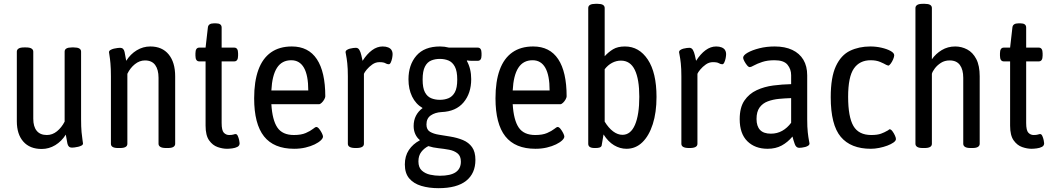

<svg xmlns="http://www.w3.org/2000/svg" viewBox="-20 -772 5509 1004"><path d="M198 7Q136 7 102 -31.5Q68 -70 68 -138V-502Q68 -512 77 -518Q86 -524 106 -524H116Q136 -524 145 -518Q154 -512 154 -502V-151Q154 -110 172 -88Q190 -66 225 -66Q254 -66 278 -85.5Q302 -105 318 -136V-502Q318 -524 356 -524H366Q404 -524 404 -502V-149Q404 -108 406.5 -81Q409 -54 411.5 -39.5Q414 -25 414 -22Q414 -15 406.5 -11Q399 -7 389 -4.5Q379 -2 369.5 -1Q360 0 356 0Q337 0 332.5 -21.5Q328 -43 324 -68Q302 -33 269 -13Q236 7 198 7Z M597 2Q560 2 560 -20V-373Q560 -414 557.5 -441Q555 -468 552.5 -482Q550 -496 550 -499Q550 -506 557.5 -510.5Q565 -515 575 -517.5Q585 -520 594.5 -521Q604 -522 608 -522Q627 -522 631.5 -500Q636 -478 640 -454Q662 -489 695 -509Q728 -529 766 -529Q828 -529 862 -487.5Q896 -446 896 -373V-20Q896 -10 887 -4Q878 2 858 2H848Q828 2 818.5 -4Q809 -10 809 -20V-365Q809 -408 791.5 -432Q774 -456 738 -456Q710 -456 685.5 -436.5Q661 -417 646 -386V-20Q646 2 608 2Z M1167 6Q1144 6 1118 -3Q1092 -12 1073.5 -38Q1055 -64 1055 -115V-451H1022Q1002 -451 1002 -481V-493Q1002 -523 1022 -523H1055L1067 -628Q1069 -650 1099 -650H1109Q1139 -650 1139 -628V-523H1205Q1225 -523 1225 -493V-481Q1225 -451 1205 -451H1139V-129Q1139 -90 1150.5 -78Q1162 -66 1178 -66Q1193 -66 1200.5 -68.5Q1208 -71 1212 -71Q1219 -71 1223.5 -61Q1228 -51 1230.5 -39.5Q1233 -28 1233 -23Q1233 -10 1221.5 -4Q1210 2 1194 4Q1178 6 1167 6Z M1518 6Q1412 6 1360.5 -59Q1309 -124 1309 -258Q1309 -346 1331 -406.5Q1353 -467 1397 -498Q1441 -529 1506 -529Q1593 -529 1637 -462.5Q1681 -396 1681 -268Q1681 -262 1675.5 -252Q1670 -242 1662 -234.5Q1654 -227 1648 -227H1399Q1404 -144 1430.5 -105Q1457 -66 1517 -66Q1555 -66 1579 -76.5Q1603 -87 1616 -97.5Q1629 -108 1634 -108Q1641 -108 1649 -98Q1657 -88 1663 -76Q1669 -64 1669 -58Q1669 -49 1657.5 -38Q1646 -27 1625.5 -17Q1605 -7 1577.5 -0.5Q1550 6 1518 6ZM1399 -299H1592Q1592 -378 1569.5 -417.5Q1547 -457 1503 -457Q1454 -457 1428.5 -417.5Q1403 -378 1399 -299Z M1839 2Q1799 2 1799 -20V-373Q1799 -414 1796 -441Q1793 -468 1790 -482Q1787 -496 1787 -499Q1787 -506 1793.5 -510.5Q1800 -515 1809 -517.5Q1818 -520 1827 -521Q1836 -522 1841 -522Q1853 -522 1859.5 -510.5Q1866 -499 1869.5 -483Q1873 -467 1876 -454Q1899 -490 1925.5 -509.5Q1952 -529 1981 -529Q1998 -529 2010 -524Q2022 -519 2027.5 -510Q2033 -501 2033 -490Q2033 -480 2030.5 -467.5Q2028 -455 2023.5 -445.5Q2019 -436 2013 -436Q2004 -436 1995 -441.5Q1986 -447 1964 -447Q1944 -447 1927 -435Q1910 -423 1898 -408.5Q1886 -394 1883 -386V-20Q1883 2 1843 2Z M2273 212Q2223 212 2183 200Q2143 188 2120 161Q2097 134 2097 88Q2097 44 2118 12.5Q2139 -19 2175 -38V-40Q2160 -52 2151.5 -71Q2143 -90 2143 -113Q2143 -143 2155 -166.5Q2167 -190 2190 -207Q2154 -228 2135 -267Q2116 -306 2116 -357Q2116 -433 2157.5 -481Q2199 -529 2281 -529Q2305 -529 2328 -523H2478Q2498 -523 2498 -494V-482Q2498 -454 2478 -454Q2459 -454 2446.5 -454Q2434 -454 2423 -456L2421 -454Q2444 -413 2444 -358Q2444 -284 2404 -236.5Q2364 -189 2289 -186Q2255 -184 2232.5 -168.5Q2210 -153 2210 -121Q2210 -94 2228.5 -83Q2247 -72 2275.5 -67.5Q2304 -63 2334 -58Q2371 -52 2401 -39.5Q2431 -27 2448.5 -2.5Q2466 22 2466 64Q2466 135 2417.5 173.5Q2369 212 2273 212ZM2280 147Q2336 147 2363 128.5Q2390 110 2390 73Q2390 44 2372.5 30Q2355 16 2328.5 11Q2302 6 2273 3Q2244 0 2220 -8Q2198 3 2183 22.5Q2168 42 2168 72Q2168 104 2186 120Q2204 136 2229.5 141.5Q2255 147 2280 147ZM2280 -250Q2305 -250 2325.5 -258.5Q2346 -267 2358.5 -289.5Q2371 -312 2371 -356Q2371 -400 2358.5 -423.5Q2346 -447 2325.5 -455.5Q2305 -464 2280 -464Q2255 -464 2234.5 -455.5Q2214 -447 2202 -423.5Q2190 -400 2190 -356Q2190 -312 2202 -289.5Q2214 -267 2234.5 -258.5Q2255 -250 2280 -250Z M2780 6Q2674 6 2622.5 -59Q2571 -124 2571 -258Q2571 -346 2593 -406.5Q2615 -467 2659 -498Q2703 -529 2768 -529Q2855 -529 2899 -462.5Q2943 -396 2943 -268Q2943 -262 2937.5 -252Q2932 -242 2924 -234.5Q2916 -227 2910 -227H2661Q2666 -144 2692.5 -105Q2719 -66 2779 -66Q2817 -66 2841 -76.5Q2865 -87 2878 -97.5Q2891 -108 2896 -108Q2903 -108 2911 -98Q2919 -88 2925 -76Q2931 -64 2931 -58Q2931 -49 2919.5 -38Q2908 -27 2887.5 -17Q2867 -7 2839.5 -0.5Q2812 6 2780 6ZM2661 -299H2854Q2854 -378 2831.5 -417.5Q2809 -457 2765 -457Q2716 -457 2690.5 -417.5Q2665 -378 2661 -299Z M3256 6Q3222 6 3191 -12.5Q3160 -31 3136 -69L3126 -10Q3123 -3 3115 -0.5Q3107 2 3095 2H3089Q3056 2 3056 -20V-730Q3056 -752 3094 -752H3105Q3142 -752 3142 -730V-478Q3162 -500 3186 -514.5Q3210 -529 3248 -529Q3322 -529 3367.5 -460.5Q3413 -392 3413 -265Q3413 -184 3393.5 -123Q3374 -62 3339 -28Q3304 6 3256 6ZM3235 -67Q3278 -67 3300.5 -119.5Q3323 -172 3323 -266Q3323 -358 3299.5 -406.5Q3276 -455 3227 -455Q3203 -455 3181 -443.5Q3159 -432 3142 -410V-136Q3162 -103 3186 -85Q3210 -67 3235 -67Z M3583 2Q3543 2 3543 -20V-373Q3543 -414 3540 -441Q3537 -468 3534 -482Q3531 -496 3531 -499Q3531 -506 3537.5 -510.5Q3544 -515 3553 -517.5Q3562 -520 3571 -521Q3580 -522 3585 -522Q3597 -522 3603.5 -510.5Q3610 -499 3613.5 -483Q3617 -467 3620 -454Q3643 -490 3669.5 -509.5Q3696 -529 3725 -529Q3742 -529 3754 -524Q3766 -519 3771.5 -510Q3777 -501 3777 -490Q3777 -480 3774.5 -467.5Q3772 -455 3767.5 -445.5Q3763 -436 3757 -436Q3748 -436 3739 -441.5Q3730 -447 3708 -447Q3688 -447 3671 -435Q3654 -423 3642 -408.5Q3630 -394 3627 -386V-20Q3627 2 3587 2Z M3994 6Q3928 6 3888 -33.5Q3848 -73 3848 -149Q3848 -210 3872.5 -246Q3897 -282 3937 -300.5Q3977 -319 4024 -325Q4071 -331 4117 -332V-379Q4117 -410 4098 -433.5Q4079 -457 4030 -457Q3993 -457 3966 -448Q3939 -439 3923 -430Q3907 -421 3901 -421Q3894 -421 3886 -431Q3878 -441 3872 -452.5Q3866 -464 3866 -470Q3866 -483 3889.5 -496.5Q3913 -510 3950.5 -519.5Q3988 -529 4031 -529Q4085 -529 4123 -511Q4161 -493 4181 -459.5Q4201 -426 4201 -378V-148Q4201 -107 4204 -80Q4207 -53 4210 -38.5Q4213 -24 4213 -22Q4213 -15 4206.5 -10.5Q4200 -6 4191 -3.5Q4182 -1 4173 0Q4164 1 4159 1Q4143 1 4136 -18.5Q4129 -38 4124 -58Q4099 -28 4067.5 -11Q4036 6 3994 6ZM4011 -73Q4044 -73 4070.5 -88Q4097 -103 4117 -130V-259Q4085 -258 4053.5 -255Q4022 -252 3995 -242Q3968 -232 3952 -210Q3936 -188 3936 -150Q3936 -112 3954.5 -92.5Q3973 -73 4011 -73Z M4534 6Q4429 6 4376.5 -56.5Q4324 -119 4324 -264Q4324 -368 4351 -426Q4378 -484 4425 -506.5Q4472 -529 4531 -529Q4561 -529 4589.5 -522.5Q4618 -516 4637 -505.5Q4656 -495 4656 -483Q4656 -475 4650.5 -462Q4645 -449 4637.5 -439Q4630 -429 4625 -429Q4623 -429 4620.5 -430.5Q4618 -432 4614 -433Q4604 -439 4583 -448Q4562 -457 4533 -457Q4475 -457 4445 -413.5Q4415 -370 4415 -266Q4415 -161 4442.5 -113.5Q4470 -66 4536 -66Q4568 -66 4587 -73Q4606 -80 4619 -88Q4624 -90 4627 -93Q4630 -96 4632 -96Q4639 -96 4646.5 -86Q4654 -76 4659.5 -64Q4665 -52 4665 -45Q4665 -36 4652.5 -27Q4640 -18 4620 -10.5Q4600 -3 4577 1.5Q4554 6 4534 6Z M4805 2Q4785 2 4776 -4Q4767 -10 4767 -20V-730Q4767 -740 4776 -746Q4785 -752 4805 -752H4816Q4853 -752 4853 -730V-462Q4873 -491 4904.5 -510Q4936 -529 4975 -529Q5008 -529 5037.5 -513.5Q5067 -498 5085 -463.5Q5103 -429 5103 -373V-20Q5103 -10 5094 -4Q5085 2 5065 2H5055Q5035 2 5026 -4Q5017 -10 5017 -20V-365Q5017 -408 4999.5 -432Q4982 -456 4946 -456Q4920 -456 4900.5 -443.5Q4881 -431 4868.5 -414.5Q4856 -398 4853 -386V-20Q4853 2 4815 2Z M5374 6Q5351 6 5325 -3Q5299 -12 5280.5 -38Q5262 -64 5262 -115V-451H5229Q5209 -451 5209 -481V-493Q5209 -523 5229 -523H5262L5274 -628Q5276 -650 5306 -650H5316Q5346 -650 5346 -628V-523H5412Q5432 -523 5432 -493V-481Q5432 -451 5412 -451H5346V-129Q5346 -90 5357.5 -78Q5369 -66 5385 -66Q5400 -66 5407.5 -68.5Q5415 -71 5419 -71Q5426 -71 5430.5 -61Q5435 -51 5437.5 -39.5Q5440 -28 5440 -23Q5440 -10 5428.5 -4Q5417 2 5401 4Q5385 6 5374 6Z"/></svg>

Font: Asap Condensed VF Beta
Style: Regular
Weight: 400
Designer: Pablo Cosgaya
Foundry: Omnibus-Type
Version: Version 1.008